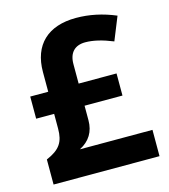

<svg xmlns="http://www.w3.org/2000/svg" viewBox="-108 -810 788 896"><g transform="rotate(-15 285.5 -362.0)"><path d="M341.8 -724.1C205.6 -724.1 127.9 -650.9 127.9 -520V-424.8H41V-317.9H127.9V-247.1C127.9 -182.1 106.9 -149.9 40 -121.1V0H551.8V-127H201.2C250.5 -152.3 274.9 -192.9 274.9 -248V-317.9H458V-424.8H274.9V-519C274.9 -573.2 303.2 -603 354 -603C391.6 -603 435.5 -592.8 486.8 -571.8L532.2 -684.1C468.8 -710.9 405.3 -724.1 341.8 -724.1Z"/></g></svg>

Font: Open Sans bold
Style: Bold
Weight: 700
Foundry: Ascender Corporation
Version: Version 1.100;PS 001.100;hotconv 1.0.88;makeotf.lib2.5.64775